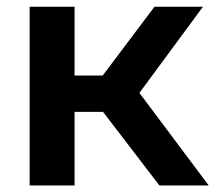

<svg xmlns="http://www.w3.org/2000/svg" viewBox="-20 -566 657 586"><path d="M70.5 0V-545.5H207.5V-335.5H293.5L451.5 -545.5H599.5L405.5 -282.5L617 0H466.5L294.5 -224.5H207.5V0Z"/></svg>

Font: Encode Sans SemiExpanded SemiExpanded SemiBold
Style: Regular
Weight: 600
Width: 6
Designer: Multiple Designers
Foundry: Impallari Type
Version: Version 3.000; ttfautohint (v1.8.3) -l 8 -r 50 -G 200 -x 14 